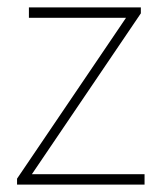

<svg xmlns="http://www.w3.org/2000/svg" viewBox="-20 -498 436 518"><path d="M26 0V-16L320 -450H58V-478H360V-462L66 -28H370V0Z"/></svg>

Font: Assistant ExtraLight ExtraLight
Style: Regular
Weight: 250
Version: Version 3.000